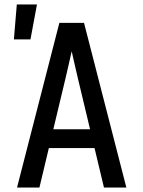

<svg xmlns="http://www.w3.org/2000/svg" viewBox="-20 -837 640 857"><path d="M56 0 245 -735H355L544 0H444L402 -176H198L156 0ZM382 -260 327 -490Q320 -519 313.5 -548.5Q307 -578 300 -608Q293 -578 286.5 -548.5Q280 -519 273 -490L218 -260ZM42 -661 55 -817H145L116 -661Z"/></svg>

Font: Iosevka Aile Medium
Style: Regular
Weight: 500
Designer: Belleve Invis
Foundry: Belleve Invis
Version: Version 27.3.5; ttfautohint (v1.8.4)